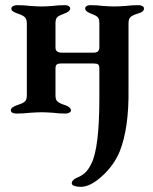

<svg xmlns="http://www.w3.org/2000/svg" viewBox="-20 -437 592 744"><path d="M258 273Q258 262 275 253Q294 246 308.5 233.5Q323 221 335 195Q365 133 365 -57V-172Q365 -184 360 -187.5Q355 -191 344 -191H215Q205 -191 200 -187Q195 -183 195 -171V-67Q195 -50 203 -43.5Q211 -37 221 -33.5Q231 -30 234 -29Q255 -21 255 -9Q255 -4 248.5 -0.5Q242 3 235 3Q207 3 186 0Q158 -2 142 -2Q126 -2 96 0Q72 3 43 3Q35 3 28.5 0Q22 -3 22 -9Q22 -16 28 -20.5Q34 -25 45 -29Q65 -35 74.5 -42Q84 -49 84 -67V-346Q84 -364 75 -371.5Q66 -379 47 -385Q36 -389 30 -393Q24 -397 24 -404Q24 -410 31 -413.5Q38 -417 45 -417Q75 -417 97 -414Q125 -412 142 -412Q158 -412 184 -414Q205 -417 233 -417Q240 -417 246 -413.5Q252 -410 252 -404Q252 -393 231 -385Q211 -378 203 -371.5Q195 -365 195 -347V-253Q195 -233 219 -233H344Q365 -233 365 -254V-347Q365 -365 357.5 -371.5Q350 -378 331 -385Q310 -393 310 -404Q310 -410 315.5 -413.5Q321 -417 329 -417Q356 -417 379 -414Q405 -412 423 -412Q439 -412 467 -414Q489 -417 518 -417Q525 -417 531.5 -413.5Q538 -410 538 -404Q538 -391 516 -385Q496 -379 487 -372Q478 -365 478 -347V-91Q480 61 443 152Q421 204 375.5 245.5Q330 287 293 287Q278 287 268 283.5Q258 280 258 273Z"/></svg>

Font: EB Garamond SemiBold
Style: Regular
Weight: 600
Designer: Georg Duffner and Octavio Pardo
Foundry: Georg Duffner
Version: Version 1.000